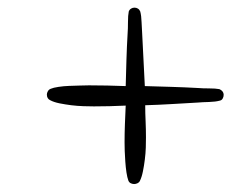

<svg xmlns="http://www.w3.org/2000/svg" viewBox="-20 -625 591 490"><path d="M550.8 -382.8Q550.8 -377.9 548.3 -373.5Q545.9 -369.1 541 -368.2Q530.3 -365.2 513.2 -364.7Q496.1 -364.3 485.4 -363.3Q451.2 -361.3 418 -359.4Q384.8 -357.4 350.6 -356.4Q350.6 -335.9 351.6 -315.4Q352.5 -294.9 352.5 -274.4Q352.5 -263.7 352.1 -248.5Q351.6 -233.4 349.6 -217.8Q347.7 -202.1 344.7 -187.5Q341.8 -172.9 336.9 -163.1Q335 -159.2 330.6 -157.2Q326.2 -155.3 322.3 -155.3Q318.4 -155.3 314 -157.2Q309.6 -159.2 307.6 -164.1Q304.7 -171.9 302.7 -185.1Q300.8 -198.2 299.8 -212.4Q298.8 -226.6 298.3 -239.7Q297.9 -252.9 297.9 -261.7Q297.9 -285.2 298.8 -308.6Q299.8 -332 300.8 -355.5Q280.3 -354.5 259.8 -354Q239.3 -353.5 219.7 -353.5Q209 -353.5 193.4 -354Q177.7 -354.5 162.1 -356.4Q146.5 -358.4 131.8 -361.3Q117.2 -364.3 108.4 -369.1Q99.6 -373 99.6 -383.8Q99.6 -387.7 102.1 -392.1Q104.5 -396.5 109.4 -398.4Q116.2 -401.4 129.4 -403.3Q142.6 -405.3 156.7 -405.8Q170.9 -406.2 184.6 -406.7Q198.2 -407.2 207 -407.2Q230.5 -407.2 253.9 -406.7Q277.3 -406.2 300.8 -405.3Q301.8 -439.5 302.7 -472.7Q303.7 -505.9 305.7 -540Q306.6 -550.8 306.6 -568.4Q306.6 -585.9 308.6 -595.7Q310.5 -600.6 314.5 -603Q318.4 -605.5 323.2 -605.5Q328.1 -605.5 332 -603Q335.9 -600.6 337.9 -595.7Q340.8 -585 341.3 -568.4Q341.8 -551.8 342.8 -540Q344.7 -505.9 346.2 -472.7Q347.7 -439.5 349.6 -405.3Q383.8 -404.3 417.5 -403.3Q451.2 -402.3 485.4 -400.4Q496.1 -399.4 513.2 -399.4Q530.3 -399.4 540 -397.5Q544.9 -395.5 547.9 -391.6Q550.8 -387.7 550.8 -382.8Z"/></svg>

Font: Calligraffitti
Style: Regular
Weight: 400
Designer: Dathan Boardman
Foundry: Open Window
Version: Version 1.002